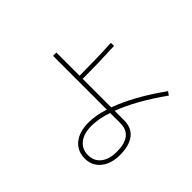

<svg xmlns="http://www.w3.org/2000/svg" viewBox="-173 -1057 1346 1346"><g transform="rotate(-45 500.0 -384.0)"><path d="M863 -25Q674 -160 519 -218V-126Q519 -48 468 -10Q417 28 327 28Q240 28 187 -15Q134 -58 134 -130Q134 -203 186.5 -246.5Q239 -290 332 -290Q404 -290 486 -263V-796H519V-566Q687 -566 837 -574L838 -543Q684 -535 519 -535V-252Q683 -193 881 -51ZM486 -230Q399 -259 331 -259Q253 -259 210 -224.5Q167 -190 167 -131Q167 -71 210 -37.5Q253 -4 327 -4Q486 -4 486 -129Z"/></g></svg>

Font: IBM Plex Sans JP ExtraLight
Style: Regular
Weight: 200
Designer: Mike Abbink; Paul van der Laan; Pieter van Rosmalen; Wujin Sim; Yejin Wi; Jinhee Kim; Boomi Park; Yona Kim; Kichan Ma
Foundry: Sandoll Inc.
Version: Version 1.001